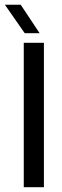

<svg xmlns="http://www.w3.org/2000/svg" viewBox="-44 -778 257 798"><path d="M54.8 0V-600H138.5V0ZM58.8 -640 -23.7 -758.3H42.1L120.7 -640Z"/></svg>

Font: Big Shoulders Thin
Style: Regular
Weight: 100
Version: Version 2.002